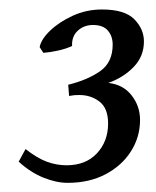

<svg xmlns="http://www.w3.org/2000/svg" viewBox="-20 -679 333 411"><path d="M288.1 -590.3Q288.1 -558.6 266.4 -535.9Q244.6 -513.2 211.9 -501.5Q243.7 -498 261.7 -474.9Q279.8 -451.7 279.8 -422.4Q279.8 -385.7 260.3 -355Q240.7 -324.2 205.8 -305.9Q170.9 -287.6 125 -287.6Q100.6 -287.6 72.8 -298.8Q44.9 -310.1 20 -333L34.7 -359.9Q60.5 -339.8 81.1 -332.5Q101.6 -325.2 122.6 -325.2Q163.6 -325.2 187.5 -350.8Q211.4 -376.5 211.4 -414.6Q211.4 -447.3 193.1 -461.4Q174.8 -475.6 149.9 -475.6Q141.6 -475.6 139.6 -475.3Q137.7 -475.1 127.9 -473.6L126 -497.6Q167.5 -507.8 194.3 -526.6Q221.2 -545.4 221.2 -583.5Q221.2 -601.6 210.9 -613.5Q200.7 -625.5 179.2 -625.5Q159.7 -625.5 146.5 -613.3Q133.3 -601.1 134.3 -580.6Q122.1 -574.7 104.5 -570.8Q86.9 -566.9 72.8 -565.9L64.9 -578.1Q67.9 -594.7 87.2 -613.3Q106.4 -631.8 135.7 -645.3Q165 -658.7 198.2 -658.7Q247.1 -658.7 267.6 -637.7Q288.1 -616.7 288.1 -590.3Z"/></svg>

Font: Gentium Book Plus
Style: Italic
Weight: 400
Italic angle: -8°
Designer: Victor Gaultney, Annie Olsen, Iska Routamaa, Becca Hirsbrunner
Foundry: SIL International
Version: Version 6.101